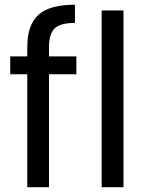

<svg xmlns="http://www.w3.org/2000/svg" viewBox="-20 -784 614 804"><path d="M22.9 -547.9H94.2V-586.9Q94.2 -679.7 141.1 -722.2Q187.5 -764.2 293.9 -764.2V-688Q231.9 -688 209 -665Q185.1 -641.1 185.1 -586.9V-547.9H299.8V-473.1H185.1V0H94.2V-473.1H22.9ZM405.8 0V-740.2H497.1V0Z"/></svg>

Font: PoppinsZ
Style: Regular
Weight: 400
Designer: Ninad Kale (Devanagari), Jonny Pinhorn (Latin)
Foundry: Indian Type Foundry
Version: Version 3.002;FEAKit 1.0